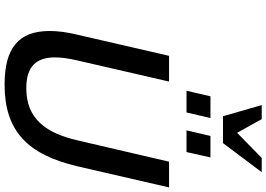

<svg xmlns="http://www.w3.org/2000/svg" viewBox="-186 -990 1189 858"><g transform="rotate(90 409.0 -561.5)"><path d="M750 -1136H686L574 -1026L513 -1136H450L500 -963H620ZM660 -800 684 -907H588L563 -800ZM483 -800 508 -907H411L386 -800ZM119 -188C119 -50 195 13 358 13C564 13 671 -87 724 -314L818 -722H703L608 -314C575 -170 510 -84 375 -84C277 -84 237 -129 237 -212C237 -242 242 -276 251 -314L345 -722H230L136 -314C124 -266 119 -224 119 -188Z"/></g></svg>

Font: Perun Medium Italic
Style: Regular
Weight: 500
Italic angle: -12°
Foundry: Copyright (c) Stefan Peev, Context Ltd, 2016
Version: Version 1.026